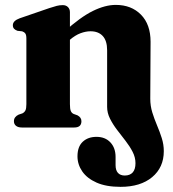

<svg xmlns="http://www.w3.org/2000/svg" viewBox="-20 -510 693 768"><path d="M259.7 -461.1V-93.3Q259.7 -74.2 263.2 -66Q266.7 -57.8 274.6 -54.2L289.8 -48.8Q305.7 -40.3 305.7 -25.2Q305.7 0 277 0H67.4Q52.6 0 44.2 -6.6Q35.7 -13.3 35.7 -25.2Q35.7 -34.4 40.7 -40.8Q45.6 -47.3 54.6 -51.5L69.8 -56.6Q77.7 -60.7 81.6 -68.2Q85.5 -75.7 85.5 -93.2V-355.8Q85.5 -370.3 81.2 -376.1Q76.9 -381.9 68.7 -384.7L50.1 -386.7Q41 -389.9 36.2 -395.1Q31.4 -400.2 31.4 -409.2Q31.4 -426.8 58.7 -436.8L177.3 -477.6Q196 -483.8 207.2 -486.6Q218.5 -489.5 231.2 -489.5Q244.1 -489.5 251.9 -481.6Q259.7 -473.8 259.7 -461.1ZM408.5 -82.4V-309Q408.5 -347 391 -366Q373.5 -384.9 342.2 -384.9Q323.2 -384.9 302.1 -377.1Q281 -369.3 259 -350.4L239.7 -333.5L212.7 -361.5L236.4 -382.8Q301.9 -441.8 351.3 -466.1Q400.8 -490.4 443.1 -490.4Q505.4 -490.4 543.8 -451.4Q582.3 -412.4 582.3 -342.8L581.1 -115.1Q581.1 -86.5 589.2 -60.2Q597.4 -34 608.1 -8.7Q618.9 16.6 627 42.2Q635.2 67.8 635.2 94.7Q635.2 159.7 588.6 198.6Q542 237.4 462.2 237.4Q404.8 237.4 366.5 220.5Q328.2 203.5 309.1 175.7Q289.9 147.8 289.9 115.2Q289.9 76.8 310.9 57.1Q331.9 37.4 365.9 37.4Q400.9 37.4 421.6 59.6Q442.3 81.7 442.3 117.8V150.3Q442.3 171.3 451.9 181.7Q461.5 192.1 479.2 192.1Q499.9 192 510.9 179.7Q521.9 167.3 521.9 142.8Q521.9 119.4 510.4 97.2Q499 75 482.1 53.3Q465.2 31.5 448.3 9.5Q431.4 -12.6 420 -35.4Q408.5 -58.3 408.5 -82.4Z"/></svg>

Font: Fraunces
Style: Regular
Weight: 900
Version: Version 1.000;[b76b70a41]